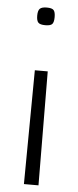

<svg xmlns="http://www.w3.org/2000/svg" viewBox="-54 -566 324 801"><g transform="rotate(5 108.5 -165.0)"><path d="M145 -499Q145 -478 138 -470Q131 -462 109 -462Q87 -462 79.5 -470Q72 -478 72 -499Q72 -520 80 -528Q88 -536 109 -536Q131 -536 138 -528Q145 -520 145 -499ZM136 -271 139 206H78L82 -271Z"/></g></svg>

Font: Georama Light
Style: Regular
Weight: 300
Designer: Jean-Baptiste Levee
Foundry: Production Type
Version: Version 1.000